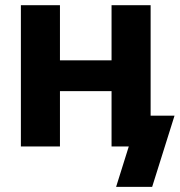

<svg xmlns="http://www.w3.org/2000/svg" viewBox="-20 -566 694 742"><path d="M453.4 -332.9V-213.8H169V-332.9ZM211.7 -545.9V0H60.7V-545.9ZM562.1 -545.9V0H411.1V-545.9ZM428.7 156.2 477.7 0H437.1V-119.1H654.5L568 156.2Z"/></svg>

Font: Inter
Style: Regular
Weight: 400
Designer: Rasmus Andersson
Foundry: rsms
Version: Version 4.000;git-8c9346024